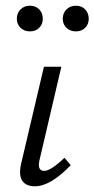

<svg xmlns="http://www.w3.org/2000/svg" viewBox="-20 -648 331 673"><path d="M39 -582Q39 -602 52 -615Q65 -628 85 -628Q105 -628 117.5 -615Q130 -602 130 -582Q130 -563 117.5 -550.5Q105 -538 85 -538Q65 -538 52 -550.5Q39 -563 39 -582ZM200 -582Q200 -602 213 -615Q226 -628 246 -628Q266 -628 278.5 -615Q291 -602 291 -582Q291 -563 278.5 -550.5Q266 -538 246 -538Q226 -538 213 -550.5Q200 -563 200 -582ZM102 5Q71 5 58 -14.5Q45 -34 54 -74L134 -414H195L119 -89Q109 -49 135 -49Q158 -49 206 -95L228 -69Q157 5 102 5Z"/></svg>

Font: EauTest
Style: Italic
Weight: 400
Italic angle: -12°
Designer: Christian Thalmann (Catharsis Fonts)
Version: Version 0.001;PS 000.001;hotconv 1.0.88;makeotf.lib2.5.64775